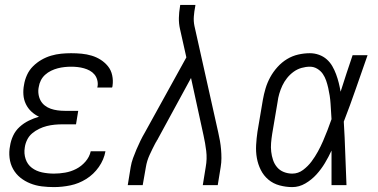

<svg xmlns="http://www.w3.org/2000/svg" viewBox="-20 -755 1540 783"><path d="M200 8Q175 8 150.5 5Q126 2 103.5 -7Q81 -16 63 -30.5Q45 -45 33.5 -65.5Q22 -86 19 -111Q16 -136 21 -160Q24 -181 33.5 -201.5Q43 -222 60 -237.5Q77 -253 97.5 -263Q118 -273 139 -279Q122 -287 108 -300Q94 -313 85.5 -330.5Q77 -348 75.5 -368.5Q74 -389 78 -409Q81 -429 90 -449Q99 -469 114.5 -484.5Q130 -500 149 -511Q168 -522 188.5 -528Q209 -534 229.5 -536Q250 -538 270 -538Q292 -538 313 -536Q334 -534 354 -528Q374 -522 391 -511Q408 -500 420.5 -484.5Q433 -469 437.5 -448Q442 -427 439 -406Q439 -404 438.5 -402Q438 -400 437 -398H377Q377 -399 377 -400.5Q377 -402 378 -403Q380 -416 376.5 -429Q373 -442 365 -451.5Q357 -461 346 -467Q335 -473 322.5 -476.5Q310 -480 297 -481.5Q284 -483 270 -483Q257 -483 243 -481.5Q229 -480 215.5 -476.5Q202 -473 188.5 -466.5Q175 -460 164 -450Q153 -440 146.5 -427Q140 -414 138 -400Q135 -386 137 -371.5Q139 -357 145.5 -345Q152 -333 163 -324.5Q174 -316 187 -311.5Q200 -307 214.5 -305Q229 -303 244 -303H299L290 -248H235Q219 -248 203 -246.5Q187 -245 171 -241Q155 -237 139.5 -229.5Q124 -222 111 -211Q98 -200 90.5 -184.5Q83 -169 81 -153Q77 -129 84.5 -106.5Q92 -84 110 -70.5Q128 -57 151.5 -52Q175 -47 200 -47Q222 -47 245.5 -51Q269 -55 290.5 -66Q312 -77 328.5 -96Q345 -115 350 -138H410Q404 -104 383 -74Q362 -44 331.5 -25Q301 -6 267 1Q233 8 200 8Z M501 0 513 -74Q516 -92 522.5 -110Q529 -128 536.5 -145.5Q544 -163 552.5 -180.5Q561 -198 571 -215L740 -521L714 -637Q709 -659 709.5 -682Q710 -705 714 -728L715 -735H777L776 -728Q772 -708 770.5 -688Q769 -668 773 -649L870 -215Q874 -198 877 -180.5Q880 -163 881.5 -145.5Q883 -128 883 -110Q883 -92 880 -74L868 0H807L819 -74Q825 -107 821 -139.5Q817 -172 810 -203L759 -437L624 -189Q623 -187 622 -185Q621 -183 619 -181V-180Q618 -178 616.5 -176Q615 -174 614 -172V-171L613 -170Q601 -147 590 -123Q579 -99 575 -74L562 0Z M1172 8Q1146 8 1120 1Q1094 -6 1074.5 -22.5Q1055 -39 1043.5 -62Q1032 -85 1027.5 -110.5Q1023 -136 1024.5 -163.5Q1026 -191 1030 -218L1052 -348Q1056 -371 1063 -394.5Q1070 -418 1082 -440Q1094 -462 1111.5 -481.5Q1129 -501 1150.5 -514Q1172 -527 1196 -532.5Q1220 -538 1244 -538Q1263 -538 1281 -531.5Q1299 -525 1312.5 -513Q1326 -501 1335 -485.5Q1344 -470 1350.5 -452.5Q1357 -435 1361.5 -417Q1366 -399 1369 -381Q1381 -418 1393 -455.5Q1405 -493 1418 -530H1479Q1455 -462 1431.5 -394Q1408 -326 1382 -259Q1386 -194 1388 -129.5Q1390 -65 1393 0H1332Q1332 -35 1332 -70.5Q1332 -106 1332 -141Q1320 -115 1305 -90Q1290 -65 1270.5 -43.5Q1251 -22 1225.5 -7Q1200 8 1172 8ZM1172 -47Q1196 -47 1216 -62Q1236 -77 1250.5 -96.5Q1265 -116 1276.5 -137Q1288 -158 1297.5 -180Q1307 -202 1315.5 -224Q1324 -246 1332 -269Q1331 -285 1330 -301Q1329 -317 1328 -333Q1327 -349 1324.5 -365Q1322 -381 1318.5 -396.5Q1315 -412 1310 -426.5Q1305 -441 1296.5 -453.5Q1288 -466 1274 -474.5Q1260 -483 1244 -483Q1227 -483 1209.5 -478Q1192 -473 1177 -462Q1162 -451 1150.5 -436.5Q1139 -422 1131.5 -406Q1124 -390 1119 -373Q1114 -356 1112 -339L1090 -209Q1087 -190 1085.5 -172Q1084 -154 1086 -136.5Q1088 -119 1093.5 -102.5Q1099 -86 1110 -73Q1121 -60 1137.5 -53.5Q1154 -47 1172 -47Z"/></svg>

Font: Iosevka Curly Light Oblique
Style: Regular
Weight: 300
Italic angle: -9°
Monospace: yes
Designer: Belleve Invis
Foundry: Belleve Invis
Version: Version 11.1.0; ttfautohint (v1.8.3)